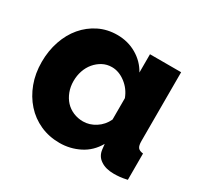

<svg xmlns="http://www.w3.org/2000/svg" viewBox="-120 -689 894 854"><g transform="rotate(30 327.0 -262.5)"><path d="M273 10Q219 10 173.5 -10.5Q128 -31 95 -68Q62 -105 43.5 -154.5Q25 -204 25 -263Q25 -320 42 -370Q59 -420 90 -456.5Q121 -493 163.5 -514Q206 -535 257 -535Q312 -535 356.5 -509Q401 -483 425 -439V-533H585V-180Q585 -156 592.5 -146.5Q600 -137 619 -135V0Q597 5 581 6.5Q565 8 551 8Q509 8 483 -10Q457 -27 453 -60L450 -87Q422 -38 374.5 -14Q327 10 273 10ZM316 -125Q349 -125 379.5 -144.5Q410 -164 426 -198V-308Q411 -348 377.5 -373.5Q344 -399 308 -399Q282 -399 260.5 -387.5Q239 -376 223 -357Q207 -338 198.5 -313Q190 -288 190 -260Q190 -231 199.5 -206Q209 -181 225.5 -163Q242 -145 265.5 -135Q289 -125 316 -125Z"/></g></svg>

Font: Oxford Sans
Style: Regular
Weight: 800
Designer: Matt McInerney, Pablo Impallari, Rodrigo Fuenzalida
Foundry: Matt McInerney, Pablo Impallari, Rodrigo Fuenzalida
Version: Version 3.000g; ttfautohint (v1.5) -l 8 -r 28 -G 28 -x 14 -D